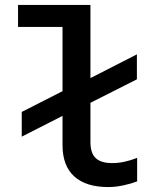

<svg xmlns="http://www.w3.org/2000/svg" viewBox="-20 -747 640 777"><path d="M418 10Q328 10 280.5 -33Q233 -76 233 -160V-278L68 -194V-294L233 -378V-638H53V-727H346V-431L534 -527V-426L346 -331V-172Q346 -127 367.5 -107Q389 -87 434 -87Q458 -87 482 -92Q506 -97 535 -108V-13Q512 -4 480 3Q448 10 418 10Z"/></svg>

Font: Red Hat Mono SemiBold
Style: Regular
Weight: 600
Monospace: yes
Designer: Pentagram, MCKL
Foundry: Pentagram, MCKL
Version: Version 1.023